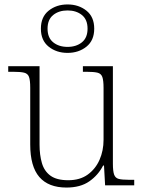

<svg xmlns="http://www.w3.org/2000/svg" viewBox="-20 -834 645 864"><path d="M279 10Q198 10 157 -37.5Q116 -85 116 -184V-439Q116 -473 110.5 -488Q105 -503 88.5 -507Q72 -511 38 -511H17V-536H158V-183Q158 -137 168.5 -100.5Q179 -64 207 -43.5Q235 -23 287 -23Q340 -23 375 -48.5Q410 -74 428 -115Q446 -156 446 -205V-438Q446 -472 440.5 -487.5Q435 -503 418.5 -507Q402 -511 368 -511H353V-536H488V-97Q488 -64 493.5 -48.5Q499 -33 514 -29Q529 -25 558 -25H584V0H453L448 -89H444Q422 -46 382 -18Q342 10 279 10ZM284 -596Q234 -596 199 -624Q164 -652 164 -705Q164 -758 199 -786Q234 -814 284 -814Q334 -814 369 -786Q404 -758 404 -705Q404 -652 369 -624Q334 -596 284 -596ZM284 -623Q323 -623 348.5 -643.5Q374 -664 374 -705Q374 -746 348.5 -766.5Q323 -787 284 -787Q245 -787 219.5 -766.5Q194 -746 194 -705Q194 -664 219.5 -643.5Q245 -623 284 -623Z"/></svg>

Font: Noto Serif Bengali ExtraLight
Style: Regular
Weight: 250
Version: Version 2.003